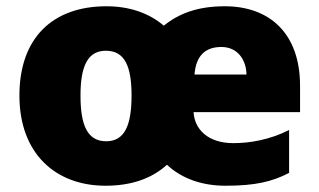

<svg xmlns="http://www.w3.org/2000/svg" viewBox="-20 -583 1020 613"><path d="M698 -563C611 -563 551 -540 503 -501C455 -542 392 -563 320 -563C147 -563 42 -461 42 -278C42 -93 157 10 317 10C399 10 465 -13 513 -57C562 -11 628 10 700 10C795 10 849 -3 903 -31V-168C840 -136 776 -126 725 -126C643 -126 601 -171 598 -225H938V-309C938 -479 838 -563 698 -563ZM687 -433C738 -433 766 -393 767 -345H601C606 -410 640 -433 687 -433ZM318 -421C378 -421 400 -372 400 -278C400 -183 378 -132 319 -132C259 -132 237 -183 237 -278C237 -372 260 -421 318 -421Z"/></svg>

Font: Noto Sans Myanmar UI Black
Style: Regular
Weight: 900
Designer: Monotype Design Team
Foundry: Monotype Imaging Inc.
Version: Version 2.103